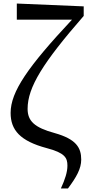

<svg xmlns="http://www.w3.org/2000/svg" viewBox="-20 -838 507 1085"><path d="M324 227H364C412 163 439 115 439 64C439 -4 410 -52 289 -86C175 -117 136 -154 136 -223C136 -345 223 -484 453 -748V-802L75 -818V-727H387C138 -461 40 -320 40 -200C40 -103 94 -41 244 -1C347 26 361 54 361 98C361 134 348 175 324 227Z"/></svg>

Font: Noto Serif SC SemiBold
Style: Regular
Weight: 600
Designer: Ryoko NISHIZUKA 西塚涼子 (kana & ideographs); Frank Grießhammer (Latin, Greek & Cyrillic); Wenlong ZHANG 张文龙 (bopomofo); San
Foundry: Adobe
Version: Version 2.001;hotconv 1.1.0;makeotfexe 2.6.0